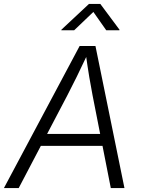

<svg xmlns="http://www.w3.org/2000/svg" viewBox="-40 -963 727 983"><path d="M-20 0 367.7 -727.5H448.7L597.2 0H527.3L433.6 -476.6Q426.3 -513.7 417.2 -567.6Q408.2 -621.6 397.9 -695.8H413.1Q379.4 -624 353 -570.3Q326.7 -516.6 305.7 -476.6L55.7 0ZM140.6 -216.3 150.4 -277.3H518.1L507.8 -216.3ZM339.8 -808.1H273.9L274.4 -811L415.5 -942.9H473.6L571.8 -811L571.3 -808.1H503.9L438 -901.9Z"/></svg>

Font: Inter 17pt Light
Style: Italic
Weight: 300
Italic angle: -9.3988°
Version: Version 4.001;git-66647c0bb